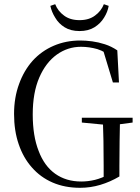

<svg xmlns="http://www.w3.org/2000/svg" viewBox="-20 -879 667 915"><path d="M362 16Q411 16 458 2Q505 -12 549 -38V-88Q549 -151 550 -208Q551 -265 552 -318H470Q472 -265 473 -208Q474 -151 474 -88V-23L501 -49Q465 -30 433 -22Q400 -14 367 -14Q295 -14 243 -51Q191 -88 164 -160Q136 -231 136 -334Q136 -437 167 -509Q198 -581 251 -619Q303 -656 366 -656Q405 -656 444 -645Q482 -633 522 -600L520 -636L469 -648L518 -486H547L539 -639Q511 -658 480 -668Q449 -678 419 -682Q388 -686 363 -686Q294 -686 236 -661Q178 -636 136 -590Q94 -543 71 -479Q47 -414 47 -336Q47 -256 69 -192Q91 -127 132 -81Q173 -34 231 -9Q289 16 362 16ZM370 -295 495 -283H522L612 -295V-318H370ZM220 -851Q226 -822 243 -795Q259 -767 288 -749Q317 -731 359 -731Q401 -731 430 -749Q459 -767 476 -795Q493 -822 498 -851L475 -859Q462 -826 433 -805Q404 -783 359 -783Q314 -783 285 -805Q256 -826 243 -859Z"/></svg>

Font: Source Serif 4 48pt
Style: Regular
Weight: 400
Designer: Frank Grie√ühammer
Foundry: Adobe Systems Incorporated
Version: Version 4.004;hotconv 1.0.116;makeotfexe 2.5.65601